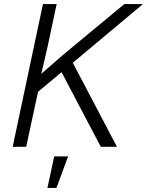

<svg xmlns="http://www.w3.org/2000/svg" viewBox="-20 -718 719 939"><path d="M190 -698H257L213 -491L182 -357L291 -452L588 -698H679L336 -411L552 0H473L281 -365L166 -269L108 0H42ZM245 47H313L256 201H212Z"/></svg>

Font: Azeret Mono Light
Style: Italic
Weight: 300
Italic angle: -12°
Designer: Martin Vácha
Foundry: Displaay
Version: Version 1.000; Glyphs 3.0.3, build 3074